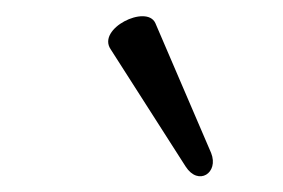

<svg xmlns="http://www.w3.org/2000/svg" viewBox="-20 -709 355 241"><path d="M245 -517 175 -680C164 -704 101 -673 119 -647L213 -500C229 -475 255 -492 245 -517Z"/></svg>

Font: Junicode Two Beta SemiCondensed Medium
Style: Italic
Weight: 500
Width: 4
Italic angle: -10°
Version: Version 1.063